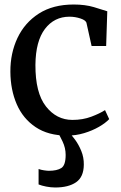

<svg xmlns="http://www.w3.org/2000/svg" viewBox="-20 -590 538 851"><path d="M26 -272Q25.5 -354 57.5 -421.8Q89.5 -489.5 152.2 -529.8Q215 -570 306.5 -570Q357.5 -570 396 -558.5Q434.5 -547 455.5 -540L450.5 -386H386L363.5 -487.5Q361 -500 337 -508Q313 -516 288 -516Q220.5 -516 179.2 -461.8Q138 -407.5 137 -302.5Q136.5 -178.5 183.5 -118.5Q230.5 -58.5 301 -58.5Q347 -58.5 384.8 -72.8Q422.5 -87 445.5 -102L464 -62Q447.5 -44.5 418.5 -27.8Q389.5 -11 353 0Q316.5 11 278 11Q194 11 138 -26.5Q82 -64 54.2 -128Q26.5 -192 26 -272ZM224.5 241Q205.5 241 185 237Q164.5 233 151 227.5V159Q161.5 163 175.5 165Q189.5 167 196.5 167Q232.5 167 251.8 154.8Q271 142.5 271 96.5Q271 66 257.5 37.5Q244 9 237 -1L268 -6L287 -1Q297.5 8.5 313 29.5Q328.5 50.5 340.2 79Q352 107.5 351.5 140Q351 194.5 317.2 217.8Q283.5 241 224.5 241Z"/></svg>

Font: Merriweather
Style: Regular
Weight: 400
Designer: Eben Sorkin
Foundry: Eben Sorkin
Version: Version 2.100; ttfautohint (v1.7.19-72a1) -l 8 -r 50 -G 200 